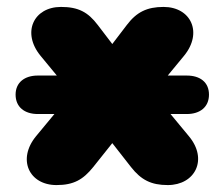

<svg xmlns="http://www.w3.org/2000/svg" viewBox="-20 -524 647 554"><path d="M143 10C193 10 220 -6 249 -42L304 -111L358 -42C387 -5 416 10 464 10C543 10 581 -64 525 -131L472 -195H519C557 -195 583 -215 583 -251C583 -287 557 -306 519 -306H464L511 -363C566 -430 531 -504 452 -504C404 -504 374 -489 346 -452L304 -397L262 -452C234 -489 206 -504 156 -504C77 -504 42 -430 97 -363L144 -306H89C51 -306 25 -286 25 -251C25 -215 51 -195 89 -195H137L84 -131C29 -64 64 10 143 10Z"/></svg>

Font: SN Pro Black
Style: Regular
Weight: 900
Designer: Tobias Whetton
Foundry: Supernotes
Version: Version 1.001;Glyphs 3.2 (3249)